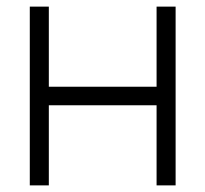

<svg xmlns="http://www.w3.org/2000/svg" viewBox="-20 -560 620 580"><path d="M127.5 0V-242H453V0H510.5V-540H453V-298H127.5V-540H70V0Z"/></svg>

Font: Hauora Light
Style: Regular
Weight: 300
Designer: Wayne Shih
Foundry: WCYS
Version: Version 1.001;hotconv 1.0.109;makeotfexe 2.5.65596